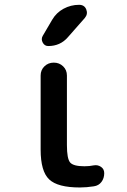

<svg xmlns="http://www.w3.org/2000/svg" viewBox="-20 -785 540 814"><path d="M318.4 9.8Q224.6 9.8 188.5 -24.4Q152.3 -58.6 152.3 -150.4V-464.8Q152.3 -488.3 168.5 -503.9Q184.6 -519.5 208 -519.5Q231.4 -519.5 247.6 -503.9Q263.7 -488.3 263.7 -464.8V-169.9Q263.7 -112.3 277.3 -96.2Q291 -80.1 337.9 -80.1Q359.4 -80.1 377.9 -84Q394.5 -86.9 408.2 -77.6Q421.9 -68.4 421.9 -50.8Q421.9 -29.3 410.2 -13.7Q398.4 2 377.9 4.9Q346.7 9.8 318.4 9.8ZM184.6 -589.8Q168.9 -589.8 161.1 -604.5Q153.3 -619.1 161.1 -632.8L201.2 -701.2Q218.8 -731.4 249.5 -748Q280.3 -764.6 315.4 -764.6Q337.9 -764.6 345.7 -745.1Q353.5 -725.6 339.8 -709L267.6 -627Q235.4 -589.8 184.6 -589.8Z"/></svg>

Font: Rounded-X Mgen+ 1mn medium
Style: Regular
Weight: 500
Designer: [Source Han Sans]
Ryoko NISHIZUKA  (kana & ideographs); Paul D. Hunt (Latin, Greek & Cyrillic); Wenlong ZHANG  (bopomofo
Version: Version 1.059.20150602